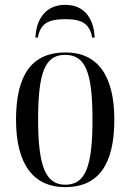

<svg xmlns="http://www.w3.org/2000/svg" viewBox="-20 -761 537 791"><path d="M126 -606H136C146 -660 173 -682 249 -682C322 -682 349 -661 360 -606H370C367 -680 331 -741 249 -741C166 -741 129 -680 126 -606ZM248 10C382 10 451 -78 451 -268C451 -454 379 -545 250 -545C113 -545 46 -455 46 -268C46 -80 121 10 248 10ZM249 0C169 0 137 -74 137 -268C137 -464 166 -535 248 -535C332 -535 361 -464 361 -268C361 -74 332 0 249 0Z"/></svg>

Font: Noto Serif Display Condensed
Style: Regular
Weight: 400
Width: 3
Designer: Monotype Design Team
Foundry: Monotype Imaging Inc.
Version: Version 2.009